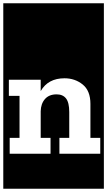

<svg xmlns="http://www.w3.org/2000/svg" viewBox="-30 -937 653 1170"><path d="M-10 213V-917H603V213ZM332 0H581V-97H521V-304Q521 -384 474 -422Q427 -460 363 -460Q263 -460 218 -382V-451H24V-353H89V-97H29V0H278V-97H218V-259Q219 -305 244 -333.5Q269 -362 315 -362Q353 -362 372.5 -337Q392 -312 392 -254V-97H332Z"/></svg>

Font: Zilla Slab Highlight
Style: Bold
Weight: 700
Designer: Typotheque Type Foundry
Foundry: Typotheque type foundry
Version: Version 1.1; 2017; ttfautohint (v1.6)